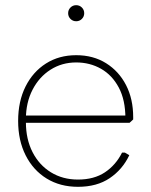

<svg xmlns="http://www.w3.org/2000/svg" viewBox="-20 -713 584 741"><path d="M281 8Q212 8 160 -24Q108 -56 79 -113.5Q50 -171 50 -246Q50 -322 78.5 -379Q107 -436 157.5 -468Q208 -500 274 -500Q340 -500 389.5 -469Q439 -438 466.5 -384.5Q494 -331 494 -261V-252L480 -239H64V-267H476L464 -256Q464 -327 438.5 -375Q413 -423 370 -447.5Q327 -472 274 -472Q219 -472 175 -444Q131 -416 105.5 -366.5Q80 -317 80 -254V-241Q80 -176 105.5 -126Q131 -76 176.5 -48Q222 -20 281 -20Q343 -20 385 -48Q427 -76 451 -124H462L479 -114Q453 -59 403.5 -25.5Q354 8 281 8ZM274 -631Q261 -631 252 -640Q243 -649 243 -662Q243 -675 252 -684Q261 -693 274 -693Q287 -693 296 -684Q305 -675 305 -662Q305 -649 296 -640Q287 -631 274 -631Z"/></svg>

Font: Fustat ExtraLight
Style: Regular
Weight: 250
Designer: Mohamed Gaber, Khaled Hosny, Laura Garcia Mut
Foundry: Kief Type Foundry, Alif Type Foundry, Hard Type Foundry
Version: Version 1.007